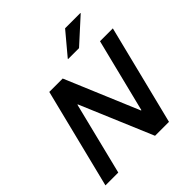

<svg xmlns="http://www.w3.org/2000/svg" viewBox="-232 -1058 1225 1225"><g transform="rotate(-45 381.0 -445.5)"><path d="M593.3 0H467.5L260.8 -490H257.5L135.8 0H20L188.3 -675H309.2L518.3 -177.5H521.7L645.8 -675H761.7ZM420.8 -738.3 421.7 -741.7 546.7 -890.8H685L684.2 -887.5L520 -738.3Z"/></g></svg>

Font: Funnel Sans SemiBold
Style: Italic
Weight: 600
Italic angle: -14.036°
Designer: NORD ID, Kristian Moeller
Foundry: Dicotype
Version: Version 1.000